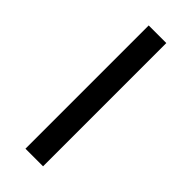

<svg xmlns="http://www.w3.org/2000/svg" viewBox="-230 -735 771 771"><g transform="rotate(45 155.0 -350.0)"><path d="M105 0H205V-700H105Z"/></g></svg>

Font: AWKNG-Font Medium
Style: Regular
Weight: 500
Designer: Awakening Church
Foundry: Awakening Church
Version: Version 1.700;PS 001.700;hotconv 1.0.88;makeotf.lib2.5.64775